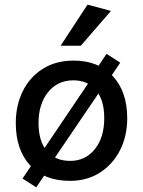

<svg xmlns="http://www.w3.org/2000/svg" viewBox="-20 -770 615 827"><path d="M297 -509Q404 -509 466 -442Q528 -375 528 -261Q528 -184 497 -123Q466 -62 410.5 -26.5Q355 9 281 9Q171 9 109.5 -58Q48 -125 48 -240Q48 -317 78.5 -378Q109 -439 165 -474Q221 -509 297 -509ZM282 -77Q348 -77 388.5 -127.5Q429 -178 429 -261Q429 -339 393.5 -381.5Q358 -424 296 -424Q228 -424 187 -373Q146 -322 146 -240Q146 -162 182 -119.5Q218 -77 282 -77ZM136 37 77 -1 123 -69 162 -118 368 -423 393 -470 439 -538 498 -500 452 -432 414 -382 207 -77 182 -31ZM241 -573 357 -750 458 -723 328 -573Z"/></svg>

Font: Livvic Medium
Style: Regular
Weight: 500
Designer: Jacques Le Bailly, Baron von Fonthausen
Version: Version 1.001; ttfautohint (v1.8.2)